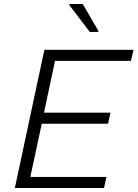

<svg xmlns="http://www.w3.org/2000/svg" viewBox="-20 -936 685 956"><path d="M325 -911 427 -777H469L470 -782L392 -916H326ZM201 -688 54 0H498L510 -55H131L188 -320H518L530 -375H199L254 -633H632L645 -688Z"/></svg>

Font: Saira UNSAM Light Italic
Style: Regular
Weight: 300
Italic angle: -12°
Designer: Hector Gatti with collaboration of the Omnibus-Type team
Foundry: Omnibus-Type
Version: Version 0.072;PS 000.072;hotconv 1.0.88;makeotf.lib2.5.64775